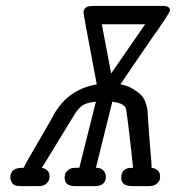

<svg xmlns="http://www.w3.org/2000/svg" viewBox="-20 -631 596 651"><path d="M15.1 -28.8Q15.1 -62 55.2 -62H60.1Q63 -66.9 65.9 -73Q68.8 -79.1 75.9 -91.6Q83 -104 92 -119.4Q101.1 -134.8 119.6 -167Q138.2 -199.2 159.2 -235.8Q159.2 -236.8 162.6 -242.9Q166 -249 168.9 -253.4Q171.9 -257.8 178 -266.4Q184.1 -274.9 189.9 -281.5Q195.8 -288.1 204.8 -296.6Q213.9 -305.2 224.4 -312Q234.9 -318.8 247.3 -325.4Q259.8 -332 275.4 -336.9Q291 -341.8 308.1 -345.2Q263.2 -582 263.2 -587.9Q263.2 -610.8 293.9 -610.8H533.2Q556.2 -610.8 556.2 -596.2Q556.2 -589.4 523.9 -543Q519 -534.2 502.9 -513.2Q441.9 -424.3 388.2 -345.2Q414.1 -340.3 433.1 -328.1Q452.1 -315.9 460.7 -306.4Q469.2 -296.9 474.6 -280Q480 -263.2 480 -258.5Q480 -253.9 481 -242.2Q484.9 -180.2 488.5 -138.2Q492.2 -96.2 493.2 -82.5Q494.1 -68.8 494.1 -62Q522.9 -58.1 522.9 -32.2Q522.9 -26.4 521 -20.3Q519 -14.2 510 -7.1Q501 0 485.8 0H428.2Q391.1 0 391.1 -27.8Q391.1 -62 426.8 -62H431.2Q410.2 -260.3 405.8 -266.1Q396 -282.2 360.8 -286.1L305.2 -62H307.1Q322.3 -62 330.6 -53Q338.9 -43.9 338.9 -32.2Q338.9 -1.5 304.2 0H231.9Q198.7 -1 199.2 -28.8Q199.2 -34.7 201.2 -41.3Q203.1 -47.9 211.7 -54.9Q220.2 -62 234.9 -62H249L305.2 -286.1Q272.9 -283.2 258.5 -272.7Q244.1 -262.2 231 -240.2L122.1 -62Q147.9 -56.2 147.9 -33.2Q147.9 -27.3 146 -20.8Q144 -14.2 135.5 -7.1Q127 0 111.8 0H48.8Q28.8 0 22 -9.5Q15.1 -19 15.1 -28.8ZM325.2 -548.8 356.9 -381.8 472.2 -548.8Z"/></svg>

Font: CMU Typewriter Text
Style: Italic
Weight: 500
Italic angle: -14.04°
Version: Version 0.7.0